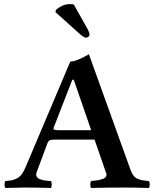

<svg xmlns="http://www.w3.org/2000/svg" viewBox="-20 -926 765 948"><path d="M270 -283.2H430.2L344.2 -532.2H336.9L245.1 -295.9Q242.2 -288.6 247.8 -285.9Q253.4 -283.2 270 -283.2ZM214.8 -220.2 162.1 -79.1Q159.2 -71.8 158.7 -65.4Q158.2 -59.1 160.9 -54.7Q163.6 -50.3 166.5 -47.1Q169.4 -43.9 176.5 -41.5Q183.6 -39.1 188 -37.6Q192.4 -36.1 202.1 -34.9Q211.9 -33.7 216.3 -33.4Q220.7 -33.2 231 -32.2Q235.4 -27.8 235.4 -15.1Q235.4 -2.4 231 2Q156.7 0 99.1 0Q73.2 0 6.8 2Q2.4 -2.4 2.4 -15.1Q2.4 -27.8 6.8 -32.2Q26.4 -33.7 37.8 -35.9Q49.3 -38.1 63 -44.9Q76.7 -51.8 87.2 -65.7Q97.7 -79.6 106.9 -102.1L327.1 -622.1Q356.9 -622.1 418.9 -658.2L625 -85.9Q630.9 -69.3 639.4 -58.6Q647.9 -47.9 659.7 -43Q671.4 -38.1 681.9 -36.1Q692.4 -34.2 708 -32.7Q712.4 -32.2 714.8 -32.2Q719.2 -27.8 719.2 -15.1Q719.2 -2.4 714.8 2Q642.6 0 587.9 0Q504.4 0 430.2 2Q425.8 -2.4 425.8 -15.1Q425.8 -27.8 430.2 -32.2Q447.3 -33.7 458.7 -35.4Q470.2 -37.1 483.9 -41.3Q497.6 -45.4 502.7 -53.2Q507.8 -61 503.9 -71.8L446.8 -236.8H250Q232.4 -236.8 225.6 -233.4Q218.8 -230 214.8 -220.2ZM344.2 -903.8 414.1 -779.8Q421.9 -764.2 421.9 -753.9Q421.9 -748.5 416.5 -744.4Q411.1 -740.2 404.8 -740.2Q394 -740.2 372.1 -759.8L253.9 -866.2L255.9 -877Q265.1 -886.2 284.2 -896Q303.2 -905.8 326.2 -905.8Q336.4 -905.8 344.2 -903.8Z"/></svg>

Font: Common Serif SemiBold
Style: Regular
Weight: 600
Designer: Philipp H. Poll, Khaled Hosny
Foundry: Stefan Peev, Context Ltd.
Version: Version 1.026